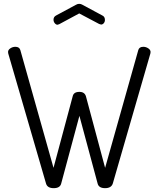

<svg xmlns="http://www.w3.org/2000/svg" viewBox="-20 -975 827 1001"><path d="M22 -704Q22 -715 34 -723Q46 -731 60 -731Q81 -731 86 -714L259 -100L359 -473Q364 -496 394 -496Q421 -496 428 -473L528 -100L701 -714Q706 -731 727 -731Q741 -731 753 -723Q765 -715 765 -704Q765 -699 764 -696L568 -18Q560 6 528 6Q495 6 489 -18L394 -371L299 -18Q293 6 260 6Q227 6 220 -18L23 -696Q22 -699 22 -704ZM259 -872Q259 -887 272 -894L376 -950Q384 -955 393 -955Q402 -955 410 -950L514 -894Q527 -888 527 -871Q527 -861 521 -854Q515 -847 507 -847Q506 -847 497 -850L393 -905L289 -849L280 -846Q272 -846 265.5 -854Q259 -862 259 -872Z"/></svg>

Font: Terminal Dosis
Style: Regular
Weight: 400
Designer: Edgar Tolentino, Pablo Impallari, Igino Marini
Foundry: Edgar Tolentino, Pablo Impallari, Igino Marini
Version: Version 1.007